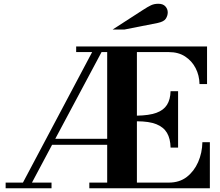

<svg xmlns="http://www.w3.org/2000/svg" viewBox="-20 -1001 1171 1021"><path d="M10 0V-30H102L470 -724H385V-754H1081V-554H1041Q1040 -600.3 1020.3 -638.5Q1000.6 -676.8 964.8 -700.4Q929 -724 878 -724H708V-386Q773 -387 811.5 -401Q850 -415 868 -443.5Q886 -472 887 -516H927V-216H887.1Q886 -264 868 -294.5Q850 -325 811.5 -340.5Q773 -356 708 -356V-30H878Q934.3 -30 973.2 -60Q1012 -90 1033.6 -138.9Q1055.1 -187.9 1056.3 -245H1096V0H455V-30H550V-231H257L150 -30H254V0ZM274 -263H550V-724H520ZM579 -844 740 -948Q766 -965 783 -973Q800 -981 822 -981Q847 -981 859.5 -967Q872 -953 872 -935Q872 -918 862 -902Q852 -886 819 -879L642 -844Z"/></svg>

Font: Libre Bodoni
Style: Regular
Weight: 400
Designer: Pablo Impallari, Rodrigo Fuenzalida
Foundry: Impallari Type
Version: Version 2.005;gftools[0.9.23]